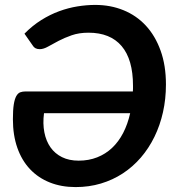

<svg xmlns="http://www.w3.org/2000/svg" viewBox="-20 -753 723 781"><path d="M159 -292.5Q153.5 -250 160.5 -214.5Q167.5 -179 185.5 -153.5Q203.5 -128 232.2 -113.8Q261 -99.5 300 -99.5Q341 -99.5 375.2 -113Q409.5 -126.5 436 -151.5Q462.5 -176.5 481 -212.2Q499.5 -248 509.5 -292.5ZM79.5 -616Q112 -649 148 -671.5Q184 -694 221 -707.5Q258 -721 295.2 -727Q332.5 -733 367.5 -733Q429.5 -733 482.2 -711.5Q535 -690 573.2 -648.8Q611.5 -607.5 633.2 -547.2Q655 -487 655 -409.5Q655 -350.5 643 -296.8Q631 -243 608.2 -196.5Q585.5 -150 553 -112.2Q520.5 -74.5 479.8 -47.8Q439 -21 390.5 -6.5Q342 8 287.5 8Q229.5 8 182.5 -10.8Q135.5 -29.5 102 -65Q68.5 -100.5 50.5 -151.8Q32.5 -203 32.5 -268Q32.5 -305.5 36 -327.8Q39.5 -350 46.2 -362Q53 -374 62.2 -377.5Q71.5 -381 83.5 -381H520.5Q521 -386.5 521 -392.5Q521 -398.5 521 -404.5Q521 -511 474.8 -565.5Q428.5 -620 340 -620Q301.5 -620 271.5 -609.5Q241.5 -599 217.8 -586.5Q194 -574 175.5 -563.5Q157 -553 141.5 -553Q121.5 -553 113 -568Z"/></svg>

Font: Lato 2
Style: Bold Italic
Weight: 700
Italic angle: -7°
Designer: Lukasz Dziedzic with Adam Twardoch and Botio Nikoltchev
Foundry: tyPoland Lukasz Dziedzic
Version: Version 2.015; 2015-08-06; http://www.latofonts.com/